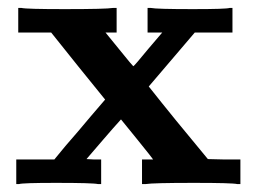

<svg xmlns="http://www.w3.org/2000/svg" viewBox="-20 -464 647 484"><path d="M227 0Q214 -3 121 -3Q37 -3 28 0H21V-62H117L145 -96Q174 -129 209 -171L245 -213Q179 -294 109 -382H26V-444H34Q46 -441 143 -441Q247 -441 265 -444H274V-382H246L281 -339Q315 -297 316 -297Q318 -297 354 -341L389 -382H352V-444H360Q374 -441 466 -441Q550 -441 559 -444H566V-382H471L419 -321Q358 -249 355 -246Q419 -165 504 -63L545 -62H586V0H578Q566 -3 469 -3Q365 -3 347 0H338V-62H366Q366 -63 326 -112.5Q286 -162 285 -163Q265 -141 241 -113L198 -63L217 -62H235V0Z"/></svg>

Font: KaTeX_Main
Style: Bold
Weight: 700
Version: Version 1.1; ttfautohint (v1.3)